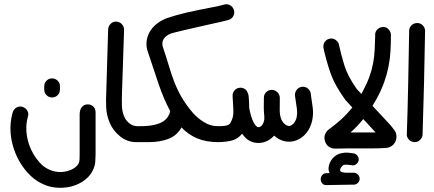

<svg xmlns="http://www.w3.org/2000/svg" viewBox="-20 -678 2071 916"><path d="M228 -213Q213 -213 202 -224Q191 -235 191 -251V-267Q191 -282 202 -293Q213 -304 228 -304Q244 -304 255 -293Q266 -282 266 -267V-251Q266 -235 255 -224Q244 -213 228 -213ZM267 218Q224 218 189 202Q155 188 126.5 161Q98 134 75 96Q42 39 33 -23Q24 -85 41 -143Q46 -158 59.5 -165.5Q73 -173 88 -168Q103 -163 110.5 -149.5Q118 -136 113 -121Q101 -79 108 -32Q115 15 140 58Q151 77 170.5 99Q190 121 219 133Q245 144 274.5 142.5Q304 141 329 127Q336 123 343.5 116.5Q351 110 355 102Q359 94 359.5 82Q360 70 360 58V-132Q360 -154 370.5 -167Q381 -180 398 -180Q415 -180 425.5 -169.5Q436 -159 436 -142V58Q436 75 434.5 94.5Q433 114 423 134Q407 169 366 193Q322 218 267 218Z M629 0Q587 0 553 -27.5Q519 -55 504 -91Q488 -128 486.5 -167Q485 -206 487 -239L496 -539Q497 -554 508.5 -565Q520 -576 535 -575Q551 -574 561.5 -562.5Q572 -551 572 -536L562 -236Q561 -207 561.5 -176.5Q562 -146 573 -121Q581 -102 598 -89Q615 -76 636 -76Q652 -76 664.5 -68.5Q677 -61 680 -46Q683 -30 674 -17Q665 -4 649 -2Q644 -1 639 -0.5Q634 0 629 0Z M630 0Q614 -1 604 -12.5Q594 -24 595 -40Q596 -56 607.5 -66.5Q619 -77 635 -76Q702 -74 742.5 -90.5Q783 -107 792 -148Q761 -205 736 -279Q711 -353 682 -441Q676 -467 681 -490.5Q686 -514 699 -533.5Q712 -553 732.5 -568Q753 -583 778 -592Q799 -599 821.5 -605.5Q844 -612 872 -618.5Q900 -625 935.5 -632Q971 -639 1017 -648L1053 -657Q1068 -660 1081 -651Q1094 -642 1097 -626Q1100 -611 1091 -598Q1082 -585 1067 -582L1031 -573Q1025 -572 1005.5 -567.5Q986 -563 961 -557.5Q936 -552 908 -545.5Q880 -539 856 -533.5Q832 -528 815 -523.5Q798 -519 795 -518Q747 -498 756 -457Q773 -407 785 -366Q797 -325 811 -288.5Q825 -252 845.5 -216Q866 -180 899 -141Q919 -117 952 -96Q985 -75 1025 -76Q1041 -76 1051.5 -64Q1062 -52 1061 -36Q1060 -21 1049 -10.5Q1038 0 1023 0H1021Q963 0 920.5 -18Q878 -36 846 -70Q824 -31 783.5 -15.5Q743 0 691 0Z M1212 4Q1193 4 1178 -3Q1163 -9 1153 -19Q1143 -29 1135 -40Q1115 -15 1086 -7.5Q1057 0 1018 0Q1002 0 991.5 -11.5Q981 -23 981 -39Q982 -55 993.5 -65.5Q1005 -76 1020 -76Q1040 -76 1051.5 -77.5Q1063 -79 1069.5 -82.5Q1076 -86 1079 -91Q1082 -96 1085 -103Q1091 -116 1092.5 -130Q1094 -144 1093 -160L1090 -214V-216Q1088 -232 1097 -244.5Q1106 -257 1122 -259Q1125 -260 1128.5 -259.5Q1132 -259 1135 -259Q1155 -254 1161 -237L1165 -227Q1167 -216 1168 -195Q1169 -174 1169 -163Q1172 -146 1177 -128Q1182 -110 1190 -94Q1196 -83 1200.5 -78.5Q1205 -74 1208 -72Q1213 -70 1219 -72.5Q1225 -75 1230 -80Q1235 -87 1238.5 -97Q1242 -107 1241 -120V-123Q1239 -141 1238.5 -161Q1238 -181 1239 -212Q1239 -228 1250 -238.5Q1261 -249 1276 -249H1277Q1293 -249 1304 -237.5Q1315 -226 1315 -211Q1314 -174 1314.5 -150Q1315 -126 1322 -109Q1328 -95 1338.5 -86Q1349 -77 1360 -77Q1371 -78 1381 -89.5Q1391 -101 1395 -117Q1399 -137 1396.5 -158Q1394 -179 1388 -217Q1385 -233 1393 -246Q1401 -259 1416 -263Q1432 -267 1445 -258.5Q1458 -250 1462 -235Q1468 -193 1472 -163.5Q1476 -134 1469 -101Q1465 -83 1456 -65.5Q1447 -48 1433 -34Q1419 -20 1401 -11.5Q1383 -3 1362 -2H1359Q1338 -2 1320 -10Q1302 -18 1288 -31L1286 -29Q1255 4 1212 4Z M1579 31Q1562 31 1549 22Q1536 13 1531 -3Q1525 -19 1530 -34.5Q1535 -50 1549 -61Q1581 -84 1608 -108.5Q1635 -133 1661 -165L1628 -201Q1576 -272 1555 -334.5Q1534 -397 1523 -451Q1521 -467 1530.5 -479.5Q1540 -492 1556 -494Q1571 -496 1583.5 -486Q1596 -476 1598 -461Q1607 -418 1623 -366Q1639 -314 1683 -252L1704 -230Q1708 -238 1710 -241Q1730 -278 1742 -311Q1754 -344 1760 -376Q1766 -408 1767.5 -440Q1769 -472 1770 -508Q1768 -523 1778 -535Q1788 -547 1804 -549Q1820 -551 1831.5 -540.5Q1843 -530 1845 -514Q1845 -473 1843 -435.5Q1841 -398 1833.5 -360.5Q1826 -323 1812.5 -285Q1799 -247 1776 -205Q1771 -197 1766.5 -189Q1762 -181 1757 -173L1841 -83L1850 -72L1859 -60Q1869 -49 1871 -33.5Q1873 -18 1867 -4Q1861 10 1848.5 18.5Q1836 27 1820 28Q1786 30 1755 30Q1724 30 1694 30Q1667 30 1639 30Q1611 30 1581 31ZM1666 -46H1695H1772L1713 -110Q1698 -91 1683 -75.5Q1668 -60 1652 -46ZM1536 205Q1524 205 1517 196.5Q1510 188 1510 177Q1510 166 1517.5 157Q1525 148 1538 148H1552L1548 135Q1545 114 1557 92Q1576 58 1614 52Q1628 49 1642 50.5Q1656 52 1668 54Q1679 56 1686 66Q1693 76 1691 88Q1688 99 1678.5 106Q1669 113 1657 110Q1638 107 1624 108Q1621 108 1616.5 110.5Q1612 113 1607 121Q1598 136 1607 141Q1616 146 1634 146H1656H1659H1667Q1679 146 1687 154Q1695 162 1696 174Q1696 185 1688.5 193.5Q1681 202 1669 203H1656Z M1955 0Q1939 -2 1929 -14Q1919 -26 1921 -41Q1925 -158 1927.5 -284.5Q1930 -411 1932 -528Q1931 -544 1941.5 -555.5Q1952 -567 1968 -568Q1984 -569 1995.5 -558.5Q2007 -548 2008 -532Q2006 -412 2003 -282.5Q2000 -153 1996 -34Q1994 -20 1983.5 -10Q1973 0 1959 0Z"/></svg>

Font: Dongol
Style: Regular
Weight: 400
Designer: Abdo Mohamed and Ibrahim Hamdi
Foundry: Protype Foundry
Version: Version 1.000;hotconv 1.0.109;makeotfexe 2.5.65596